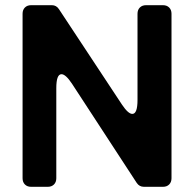

<svg xmlns="http://www.w3.org/2000/svg" viewBox="-20 -720 747 740"><path d="M67 -33V-667Q67 -682 76 -691Q85 -700 100 -700H180Q197 -700 207 -685L450 -317Q474 -281 490 -281Q510 -281 510 -335V-667Q510 -682 519 -691Q528 -700 543 -700H608Q623 -700 632 -691Q641 -682 641 -667V-33Q641 -18 632 -9Q623 0 608 0H535Q517 0 507 -15L257 -398Q233 -434 217 -434Q197 -434 197 -380V-33Q197 -18 188 -9Q179 0 164 0H100Q85 0 76 -9Q67 -18 67 -33Z"/></svg>

Font: Tsunagi Gothic Black
Style: Regular
Weight: 900
Designer: Yoshimichi Ohira
Foundry: Positype
Version: Version 1.001